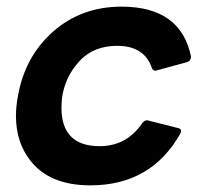

<svg xmlns="http://www.w3.org/2000/svg" viewBox="-20 -548 618 578"><path d="M252 10Q129 10 71 -65Q28 -120 28 -199Q28 -227 34 -259Q55 -378 140 -453Q225 -528 346 -528Q524 -528 555 -378Q555 -365 543 -361L448 -335Q440 -335 437 -344Q414 -410 333 -410Q263 -410 221 -366Q165 -306 165 -224Q165 -108 280 -108Q361 -108 408 -177Q415 -186 423 -186L518 -162Q525 -160 525 -154Q525 -150 523 -146Q435 10 252 10Z"/></svg>

Font: YamahaIndonesia935. App
Style: Bold Italic
Weight: 700
Italic angle: -10°
Designer: Dalton Maag Ltd
Foundry: Dalton Maag Ltd
Version: Version 1.002; January 01, 2024; Regular/Italic